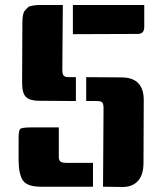

<svg xmlns="http://www.w3.org/2000/svg" viewBox="-20 -743 652 764"><path d="M468 1Q467 1 465 1L390 0L392 -312Q392 -328 387.5 -334.5Q383 -341 365 -341H323V-436L465 -435Q552 -434 552 -345L551 -96Q551 -47 529 -23Q507 1 468 1ZM214 -236V-125Q213 -109 218.5 -102Q224 -95 245 -95H350V0H143Q87 0 70.5 -26Q54 -52 54 -107V-193Q54 -224 60.5 -230Q67 -236 104 -236ZM255 -436H282V-341L135 -342Q100 -342 84 -356.5Q68 -371 68 -413L69 -649Q69 -689 78 -699.5Q87 -710 92 -714.5Q97 -719 112 -721Q127 -723 134 -723H230L228 -466Q228 -450 232.5 -443Q237 -436 255 -436ZM554 -723V-636Q554 -608 529 -608L270 -607V-723Z"/></svg>

Font: Keania One
Style: Regular
Weight: 400
Designer: Julia Petretta
Foundry: Julia Petretta
Version: Version 1.003